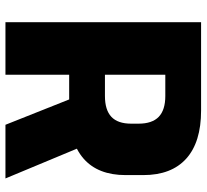

<svg xmlns="http://www.w3.org/2000/svg" viewBox="-46 -694 740 687"><g transform="rotate(90 323.5 -350.0)"><path d="M59 -700H375Q488 -700 547 -647Q606 -594 606 -493V-430Q606 -331 547 -279.5Q488 -228 375 -228H239V-356H323Q373 -356 397.5 -379Q422 -402 422 -450V-476Q422 -525 397.5 -548.5Q373 -572 323 -572H205L247 -614V0H59ZM321 -264H508L618 0H426Z"/></g></svg>

Font: Pathway Extreme SemiCondensed ExtraBold
Style: Regular
Weight: 800
Width: 4
Version: Version 1.001;gftools[0.9.26]